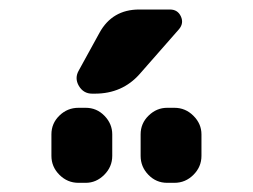

<svg xmlns="http://www.w3.org/2000/svg" viewBox="-20 -990 540 410"><path d="M352.5 -759.8Q376 -759.8 393.1 -742.7Q410.2 -725.6 410.2 -703.1V-657.2Q410.2 -633.8 393.1 -616.7Q376 -599.6 352.5 -599.6H336.9Q313.5 -599.6 296.9 -616.7Q280.3 -633.8 280.3 -657.2V-703.1Q280.3 -726.6 297.4 -743.2Q314.5 -759.8 336.9 -759.8ZM163.1 -759.8Q186.5 -759.8 203.1 -742.7Q219.7 -725.6 219.7 -703.1V-657.2Q219.7 -633.8 202.6 -616.7Q185.5 -599.6 163.1 -599.6H147.5Q124 -599.6 106.9 -616.7Q89.8 -633.8 89.8 -657.2V-703.1Q89.8 -726.6 106.9 -743.2Q124 -759.8 147.5 -759.8ZM342.8 -969.7Q359.4 -969.7 366.2 -955.1Q373 -940.4 362.3 -927.7L278.3 -832Q241.2 -790 182.6 -790H176.8Q158.2 -790 148.4 -806.6Q138.7 -823.2 148.4 -839.8L192.4 -919.9Q219.7 -969.7 277.3 -969.7Z"/></svg>

Font: Rounded Mgen+ 2m bold
Style: Bold
Weight: 700
Designer: [Source Han Sans]
Ryoko NISHIZUKA  (kana & ideographs); Paul D. Hunt (Latin, Greek & Cyrillic); Wenlong ZHANG  (bopomofo
Version: Version 1.059.20150602